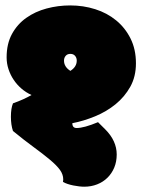

<svg xmlns="http://www.w3.org/2000/svg" viewBox="-20 -684 531 722"><path d="M220.7 -456.1Q220.7 -432.6 244.6 -417.5Q268.6 -432.6 268.6 -456.1Q268.6 -466.8 262.2 -474.1Q255.9 -481.4 244.6 -481.4Q233.4 -481.4 227.1 -474.1Q220.7 -466.8 220.7 -456.1ZM4.9 -468.3Q4.9 -519.5 25.1 -556.4Q45.4 -593.3 78.9 -616.9Q112.3 -640.6 155.3 -652.1Q198.2 -663.6 244.1 -663.6Q293.5 -663.6 338.1 -649.4Q382.8 -635.3 416.7 -607.4Q450.7 -579.6 470.9 -539.1Q491.2 -498.5 491.2 -445.8Q491.2 -396 470 -357.9Q448.7 -319.8 414.6 -292Q380.4 -264.2 337.6 -246.6Q294.9 -229 252 -220.7Q252 -202.6 268.1 -202.6Q295.9 -202.6 348.6 -224.6L376 -197.3Q418.9 -154.3 418.9 -103Q418.9 -76.2 409.7 -54Q400.4 -31.7 384 -15.6Q367.7 0.5 345.2 9.3Q322.8 18.1 296.4 18.1Q287.6 18.1 277.1 16.8Q266.6 15.6 255.6 13.4Q244.6 11.2 234.4 7.8Q224.1 4.4 216.8 0Q217.3 -3.4 217.5 -5.9Q217.8 -8.3 217.8 -9.3Q217.8 -27.8 205.6 -44.9Q193.4 -62 167 -84Q140.6 -106 106.2 -131.1Q71.8 -156.2 28.8 -191.4Q21 -214.4 21 -245.1Q21 -276.4 28.8 -295.4Q49.3 -302.7 66.7 -310.5Q84 -318.4 98.6 -326.7Q78.1 -335.9 61 -350.6Q43.9 -365.2 31.5 -383.8Q19 -402.3 12 -423.8Q4.9 -445.3 4.9 -468.3Z"/></svg>

Font: Modak sl
Style: Regular
Weight: 400
Designer: Sarang Kulkarni, Maithili Shingre, Noopur Datye
Foundry: Ek Type
Version: Version 1.036;PS Version 1.000;hotconv 1.0.79;makeotf.lib2.5